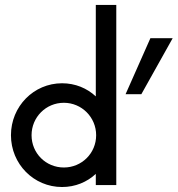

<svg xmlns="http://www.w3.org/2000/svg" viewBox="-20 -750 720 778"><path d="M368.2 -359.4C332.5 -392.6 285.2 -412.6 231.4 -412.6C116.7 -412.6 24.4 -318.8 24.4 -202.1C24.4 -85.4 116.7 7.8 231.4 7.8C285.2 7.8 332.5 -12.2 368.2 -45.4V0H451.2V-730H368.2ZM589.4 -595.2 488.8 -368.2H552.7L679.7 -595.2ZM238.8 -71.3C166 -71.3 107.9 -128.9 107.9 -202.1C107.9 -274.9 166 -333.5 238.8 -333.5C311 -333.5 369.6 -274.9 369.6 -202.1C369.6 -128.9 311 -71.3 238.8 -71.3Z"/></svg>

Font: Now Medium
Style: Regular
Weight: 500
Designer: Alfredo Marco Pradil
Foundry: Alfredo Marco Pradil
Version: Version 1.200;hotconv 1.0.109;makeotfexe 2.5.65596